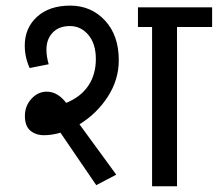

<svg xmlns="http://www.w3.org/2000/svg" viewBox="-20 -650 760 670"><path d="M190.9 -187Q161.6 -178.2 133.3 -178.2Q105 -178.2 85.9 -194.1Q66.9 -210 66.9 -245.1Q66.9 -280.3 89.6 -305.2Q112.3 -330.1 143.1 -330.1Q181.2 -330.1 210.9 -291Q261.7 -311.5 288.1 -350.8Q314.5 -390.1 314.5 -443.8Q314.5 -497.6 288.3 -528.3Q262.2 -559.1 223.9 -559.1Q185.5 -559.1 163.6 -535.9Q141.6 -512.7 142.1 -475.6Q142.1 -453.1 149.9 -425.8L83.5 -412.6Q66.4 -450.2 66.4 -491.2Q66.4 -552.2 109.1 -591.3Q151.9 -630.4 224.9 -630.4Q297.9 -630.4 346.2 -578.6Q394.5 -526.9 394.5 -439.9Q394.5 -371.6 356 -312.3Q317.4 -252.9 257.3 -216.3L385.7 -40.5L315.9 -3.9ZM510.7 0V-555.7H461.4V-624.5H720.2V-555.7H597.7V0Z"/></svg>

Font: Yantramanav
Style: Regular
Weight: 400
Version: Version 1.001;PS 1.0;hotconv 1.0.72;makeotf.lib2.5.5900; ttf